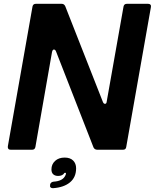

<svg xmlns="http://www.w3.org/2000/svg" viewBox="-20 -783 810 1004"><path d="M165 -14Q162 0 148 0H36Q19 0 21 -18L150 -749Q153 -763 167 -763H303Q315 -763 321 -751L518 -250Q522 -240 529 -240Q537 -240 538 -252L626 -749Q629 -763 643 -763H755Q763 -763 767 -758Q771 -753 769 -745L640 -14Q638 0 623 0H489Q475 0 469 -12L273 -514Q269 -524 262 -524Q255 -524 252 -511ZM256 201Q248 201 244 196.5Q240 192 242 186V182Q245 169 260 167Q309 164 322 134Q325 130 325 121H317Q308 137 284 137Q268 137 258.5 128.5Q249 120 249 103Q249 76 268 58.5Q287 41 318 41Q347 41 362.5 56.5Q378 72 378 97Q378 144 346 170.5Q314 197 258 201Z"/></svg>

Font: Open Sauce Two
Style: Bold Italic
Weight: 700
Italic angle: -10°
Designer: Alfredo Marco Pradil
Foundry: Creative Sauce Fz LLC
Version: Version 1.477